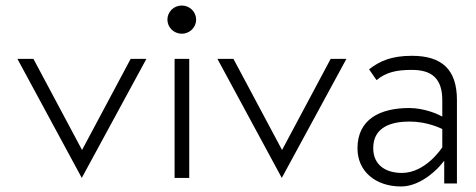

<svg xmlns="http://www.w3.org/2000/svg" viewBox="-20 -664 1723 695"><path d="M43 -451 276 -20 510 -451H453L277 -121L101 -451Z M586 -593C586 -565 609 -542 638 -542C667 -542 690 -565 690 -593C690 -621 667 -644 638 -644C609 -644 586 -621 586 -593ZM612 -20H665V-451H612Z M767 -451 1000 -20 1234 -451H1177L1001 -121L825 -451Z M1274 -127C1274 -44 1339 11 1432 11C1508 11 1571 -62 1571 -62L1588 -82V0H1634V-302C1634 -412 1580 -462 1471 -462C1397 -462 1354 -443 1316 -413L1343 -374C1378 -403 1416 -411 1471 -411C1544 -411 1581 -379 1581 -301V-242L1567 -249C1567 -249 1517 -273 1462 -273C1355 -273 1274 -232 1274 -127ZM1331 -128C1331 -205 1398 -224 1462 -224C1527 -224 1574 -200 1581 -197V-131C1580 -129 1521 -38 1435 -38C1378 -38 1331 -65 1331 -128Z"/></svg>

Font: Charger Sport
Style: ExLit
Weight: 200
Designer: Jasper
Foundry: Cannot Into Space Fonts
Version: Version 1.1